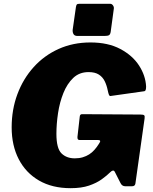

<svg xmlns="http://www.w3.org/2000/svg" viewBox="-20 -974 801 1004"><path d="M349 10Q253 10 184 -30Q115 -70 78 -141.5Q41 -213 41 -308Q41 -401 71 -481.5Q101 -562 156 -623Q211 -684 286.5 -718Q362 -752 453 -752Q545 -752 609 -718Q673 -684 707 -631.5Q741 -579 744 -522Q744 -498 735 -497L558 -472Q553 -471 550 -477.5Q547 -484 543 -503Q538 -528 527.5 -549.5Q517 -571 497 -584Q477 -597 443 -597Q395 -597 363 -566.5Q331 -536 311.5 -487.5Q292 -439 283.5 -382.5Q275 -326 275 -274Q275 -198 301.5 -172Q328 -146 371 -146Q394 -146 412.5 -151.5Q431 -157 446 -166.5Q461 -176 473.5 -190Q486 -204 496 -220L501 -228Q510 -242 491 -242H395Q384 -242 385 -258L397 -364Q398 -377 409 -377L715 -375Q730 -375 734 -371Q738 -367 736 -354L688 -14Q686 0 670 0H635Q618 0 610 -17L580 -76Q576 -83 570 -82Q564 -81 556 -73Q539 -56 512 -36.5Q485 -17 445.5 -3.5Q406 10 349 10ZM559 -809Q557 -794 550 -790Q543 -786 526 -786H385Q370 -786 364.5 -795.5Q359 -805 360 -818L377 -937Q379 -948 382 -951Q385 -954 394 -954H557Q565 -954 571 -945.5Q577 -937 575 -927Z"/></svg>

Font: Libre Franklin Thin Black
Style: Italic
Weight: 900
Italic angle: -8°
Version: Version 2.000